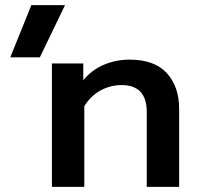

<svg xmlns="http://www.w3.org/2000/svg" viewBox="-20 -727 772 747"><path d="M102 -707H233L135 -504H20ZM182 -480H304V-415Q338 -456 385 -475.5Q432 -495 484 -495Q581 -495 629 -442.5Q677 -390 677 -303V0H551V-291Q551 -396 453 -396Q410 -396 372 -375.5Q334 -355 308 -314V0H182Z"/></svg>

Font: Prompt Medium
Style: Regular
Weight: 500
Designer: Katatrad Team
Foundry: CadsonDemak
Version: Version 1.001